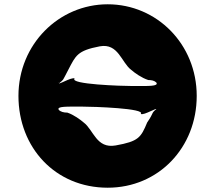

<svg xmlns="http://www.w3.org/2000/svg" viewBox="-20 -860 1003 895"><path d="M598 -459C547 -459 302 -467 328 -494C313 -503 243 -457 254 -475C263 -484 230 -445 256 -472C279 -492 270 -481 298 -534C333 -601 340 -624 445 -644C532 -660 546 -568 592 -534C608 -520 640 -497 671 -487C687 -487 700 -484 709 -475C720 -457 673 -459 598 -459ZM364 -363C415 -363 661 -355 636 -329C651 -320 719 -365 708 -348C700 -339 732 -376 707 -350C684 -331 699 -337 666 -289C637 -219 626 -201 519 -182C429 -166 416 -255 370 -289C355 -302 324 -325 294 -335C277 -335 262 -339 254 -348C243 -365 290 -363 364 -363ZM66 -413C66 -172 238 15 482 15C719 15 897 -172 897 -413C897 -654 711 -840 482 -840C255 -840 66 -654 66 -413Z"/></svg>

Font: Hussar Przerywany
Style: Regular
Weight: 400
Foundry: Cannot Into Space Fonts
Version: Version 0.982